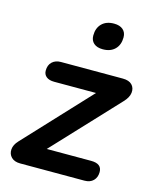

<svg xmlns="http://www.w3.org/2000/svg" viewBox="-109 -792 693 865"><g transform="rotate(15 237.0 -359.0)"><path d="M369 0H69Q42 0 27.5 -14.5Q13 -29 14.5 -51Q16 -73 36 -94L345 -425L349 -395H122Q98 -395 85 -405.5Q72 -416 72 -434Q72 -460 87.5 -474.5Q103 -489 128 -489H417Q446 -489 460 -474.5Q474 -460 471.5 -437.5Q469 -415 447 -392L137 -61L133 -94H375Q425 -94 425 -55Q425 -30 410 -15Q395 0 369 0ZM295 -593Q268 -593 253 -606Q238 -619 238 -642Q238 -677 258.5 -697.5Q279 -718 315 -718Q342 -718 357 -705Q372 -692 372 -669Q372 -634 351.5 -613.5Q331 -593 295 -593Z"/></g></svg>

Font: Nunito Variable Extra Light
Style: Italic
Weight: 200
Italic angle: -9°
Designer: Vernon Adams
Foundry: Vernon Adams
Version: Version 3.602